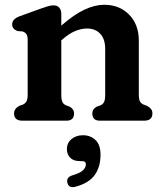

<svg xmlns="http://www.w3.org/2000/svg" viewBox="-20 -506 685 805"><path d="M237 -448.5V-398.5Q290 -445 334 -465.5Q378 -486 417 -486Q481 -486 521.5 -444.5Q562 -403 562 -336V-109.5Q562 -89 567.2 -80.2Q572.5 -71.5 582 -67.5L596 -62.5Q607 -56.5 613 -49.2Q619 -42 619 -30.5Q619 0 584 0H399Q367 0 367 -30.5Q367 -49 386 -59L401.5 -64.5Q411.5 -69 416.2 -78.2Q421 -87.5 421 -109.5V-301Q421 -342.5 400.2 -364.5Q379.5 -386.5 344.5 -386.5Q321.5 -386.5 295.2 -375.8Q269 -365 241 -340L237 -337V-109.5Q237 -87.5 241.8 -78.2Q246.5 -69 256.5 -64.5L271.5 -59Q290.5 -49 290.5 -30.5Q290.5 0 258.5 0H74Q39 0 39 -30.5Q39 -50.5 61.5 -62.5L76 -67.5Q85.5 -72 90.8 -80.8Q96 -89.5 96 -109.5V-338Q96 -356 90.5 -363.2Q85 -370.5 75.5 -374L52.5 -376Q31 -385 31 -404Q31 -426 61.5 -437.5L147 -468.5Q165.5 -475 178.8 -479.2Q192 -483.5 205 -483.5Q220 -483.5 228.5 -473.8Q237 -464 237 -448.5ZM315 169.5Q288.5 169.5 274.5 155.5Q260.5 141.5 260.5 119Q260.5 93 280 77Q299.5 61 327.5 61Q359.5 61 380.5 81.2Q401.5 101.5 401.5 143Q401.5 192.5 377.8 226.8Q354 261 298 276.5Q268.5 285 262.5 260Q257 237 284 229Q317 219 328.5 207.5Q340 196 340 183Q340 169.5 324.5 169.5Z"/></svg>

Font: Fraunces 9pt S100 SemiBold
Style: Regular
Weight: 600
Version: Version 1.000; ttfautohint (v1.8.3)